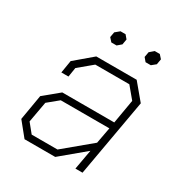

<svg xmlns="http://www.w3.org/2000/svg" viewBox="-155 -772 845 889"><g transform="rotate(30 267.0 -327.5)"><path d="M40 -74 63 -209 143 -275H421L443 -403L393 -463H211L139 -403L131 -353H93L104 -420L196 -498H412L483 -413L410 0H372L391 -106L264 0H100ZM256 -35 399 -154 415 -240H155L99 -194L79 -83L118 -35ZM207 -608 212 -636 235 -655H262L278 -636L273 -607L252 -589H224ZM391 -608 396 -636 418 -655H445L462 -636L457 -607L435 -589H407Z"/></g></svg>

Font: Chakra Petch ExtraLight
Style: Italic
Weight: 275
Italic angle: -10°
Designer: Katatrad Aksorn Co.,Ltd.
Foundry: Cadson Demak Co.,Ltd.
Version: Version 1.000; ttfautohint (v1.6)